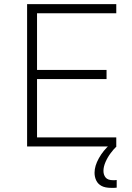

<svg xmlns="http://www.w3.org/2000/svg" viewBox="-20 -708 639 928"><path d="M111 0V-688H542V-644H159V-370H495V-326H159V-44H542V0ZM518 200Q488 200 470.5 190.5Q453 181 445 164Q437 147 437 127Q437 94 458 56.5Q479 19 512 -10L543 0Q530 12 515 32Q500 52 490 75Q480 98 480 118Q480 137 490.5 150Q501 163 527 163Q530 163 533.5 163Q537 163 544 162V199Q536 200 531 200Q526 200 518 200Z"/></svg>

Font: Saira Thin ExtraLight
Style: Regular
Weight: 250
Version: Version 1.101